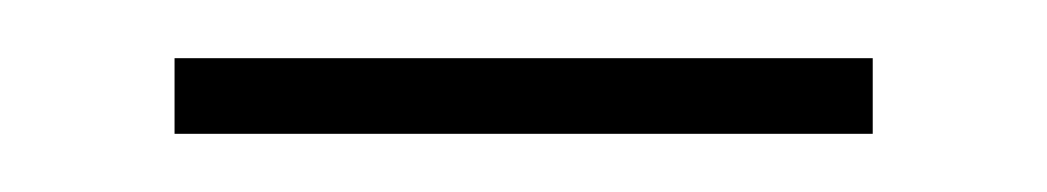

<svg xmlns="http://www.w3.org/2000/svg" viewBox="-20 -387 360 66"><path d="M40 -341H280V-367H40Z"/></svg>

Font: Noto Sans Tamil UI Thin
Style: Regular
Weight: 100
Designer: Jelle Bosma - Monotype Design Team
Foundry: Monotype Imaging Inc.
Version: Version 2.004